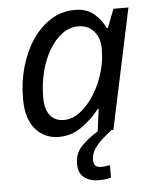

<svg xmlns="http://www.w3.org/2000/svg" viewBox="-54 -591 676 853"><g transform="rotate(-5 284.0 -164.5)"><path d="M193 10Q129 10 88.5 -36.5Q48 -83 48 -173Q48 -248 67.5 -315.5Q87 -383 122 -434.5Q157 -486 205 -516Q253 -546 311 -546Q364 -546 397 -518Q430 -490 446 -453H451L483 -536H550L436 0H366L379 -99H375Q341 -55 295 -22.5Q249 10 193 10ZM222 -63Q259 -63 294.5 -90Q330 -117 358.5 -163Q387 -209 403 -266Q411 -295 413.5 -319.5Q416 -344 416 -365Q416 -412 390 -442Q364 -472 320 -472Q281 -472 248 -447.5Q215 -423 190 -380.5Q165 -338 151.5 -284Q138 -230 138 -171Q138 -117 160 -90Q182 -63 222 -63ZM351 217Q313 217 287.5 197.5Q262 178 262 137Q262 90 291.5 59Q321 28 366 0H427Q408 15 386 34.5Q364 54 349 76.5Q334 99 334 126Q334 159 367 159Q378 159 388 157.5Q398 156 407 155V210Q394 214 379.5 215.5Q365 217 351 217Z"/></g></svg>

Font: Noto IKEA Latin
Style: Italic
Weight: 400
Italic angle: -12°
Designer: Monotype Design Team
Foundry: Monotype Imaging Inc.
Version: Version 1.0